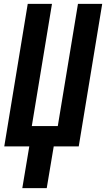

<svg xmlns="http://www.w3.org/2000/svg" viewBox="-20 -755 547 990"><path d="M95 215 131 0H2L123 -735H248L144 -105H278L382 -735H507L386 0H257L221 215Z"/></svg>

Font: Iosevka SS18 Extrabold
Style: Italic
Weight: 800
Italic angle: -9°
Monospace: yes
Designer: Belleve Invis
Foundry: Belleve Invis
Version: Version 25.1.1; ttfautohint (v1.8.4)